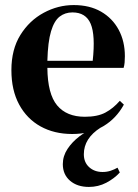

<svg xmlns="http://www.w3.org/2000/svg" viewBox="-20 -515 543 758"><path d="M271 -495Q334 -495 379 -469Q424 -443 448.5 -397.5Q473 -352 473 -293Q473 -280 472 -268.5Q471 -257 468 -247H167Q168 -144 205.5 -99Q243 -54 315 -54Q365 -54 396 -70.5Q427 -87 453 -117L469 -102Q439 -47 387.5 -16.5Q336 14 265 14Q194 14 140 -16Q86 -46 55.5 -102.5Q25 -159 25 -238Q25 -320 60.5 -377Q96 -434 152.5 -464.5Q209 -495 271 -495ZM266 -466Q237 -466 215.5 -449.5Q194 -433 181.5 -391.5Q169 -350 167 -275H346Q357 -376 338 -421Q319 -466 266 -466ZM331 223Q285 223 256.5 198.5Q228 174 228 133Q228 101 246.5 73Q265 45 294 23Q323 1 355 -11H377Q311 31 311 94Q311 126 332 145Q353 164 385 164Q402 164 417 159Q432 154 444 147L453 166Q431 190 399.5 206.5Q368 223 331 223Z"/></svg>

Font: DM Serif Text
Style: Regular
Weight: 400
Designer: Colophon Foundry, Frank Grießhammer
Foundry: Colophon Foundry
Version: Version 5.200; ttfautohint (v1.8.3)